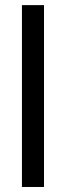

<svg xmlns="http://www.w3.org/2000/svg" viewBox="-20 -745 262 765"><path d="M67.4 0V-724.6H155.3V0Z"/></svg>

Font: TypoPRO Liberation Sans
Style: Regular
Weight: 400
Designer: Steve Matteson
Foundry: Ascender Corporation
Version: Version 2.00.1